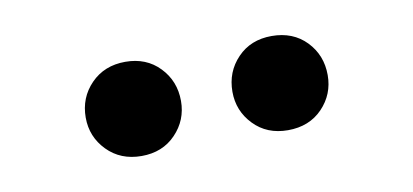

<svg xmlns="http://www.w3.org/2000/svg" viewBox="-31 -718 561 261"><g transform="rotate(-10 250.0 -587.0)"><path d="M149 -522.5Q120 -522.5 101.5 -541.5Q83 -560.5 83 -587Q83 -614.5 101.5 -633.5Q120 -652.5 149 -652.5Q178 -652.5 196.2 -633.5Q214.5 -614.5 214.5 -587Q214.5 -560.5 196.2 -541.5Q178 -522.5 149 -522.5ZM351 -522.5Q322 -522.5 303.8 -541.5Q285.5 -560.5 285.5 -587Q285.5 -614.5 303.8 -633.5Q322 -652.5 351 -652.5Q380.5 -652.5 398.8 -633.5Q417 -614.5 417 -587Q417 -560.5 398.8 -541.5Q380.5 -522.5 351 -522.5Z"/></g></svg>

Font: Newsreader Text
Style: Bold
Weight: 700
Designer: Hugues Gentile
Foundry: Production Type
Version: Version 1.001